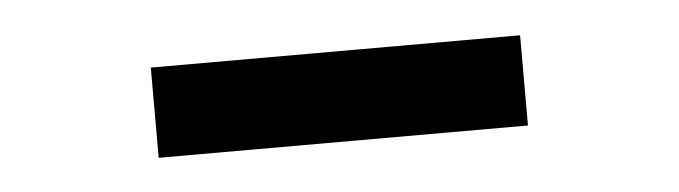

<svg xmlns="http://www.w3.org/2000/svg" viewBox="-24 -754 622 176"><g transform="rotate(-5 287.0 -665.5)"><path d="M457 -624H117.2V-707H457Z"/></g></svg>

Font: Pretendard GOV ExtraBold
Style: Regular
Weight: 800
Designer: Base glyphs from Inter by Rasmus Andersson; Hangeul glyphs from Noto Sans CJK(Source Han Sans) by Jang Soo-young and Kan
Foundry: Kil Hyung-jin
Version: Version 1.309